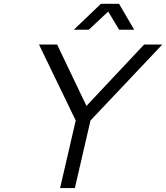

<svg xmlns="http://www.w3.org/2000/svg" viewBox="-20 -958 847 978"><path d="M365.7 -344.2 178.7 -731H271L420.4 -418.5L713.9 -731H806.6L440.9 -344.2L361.3 0H286.1ZM494.1 -938.5H586.4L663.6 -806.6H586.9L531.2 -898.9L432.1 -806.6H356Z"/></svg>

Font: Glacial Indifference
Style: Italic
Weight: 400
Designer: Alfredo Marco Pradil
Foundry: Alfredo Marco Pradil
Version: Version 1.312